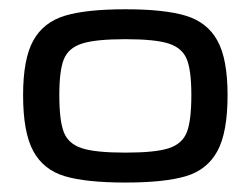

<svg xmlns="http://www.w3.org/2000/svg" viewBox="-20 -771 540 414"><path d="M29.8 -565.9Q29.8 -644 51.8 -683.6Q73.7 -723.1 119.9 -737.1Q166 -751 250.5 -751Q334.5 -751 380.6 -737.1Q426.8 -723.1 448.7 -683.6Q470.7 -644 470.7 -565.9Q470.7 -485.4 448.7 -445.1Q426.8 -404.8 380.9 -391.1Q335 -377.4 250.5 -377.4Q165.5 -377.4 119.6 -391.1Q73.7 -404.8 51.8 -445.1Q29.8 -485.4 29.8 -565.9ZM250.5 -686.5Q186 -686.5 156.7 -677Q127.4 -667.5 117.7 -643.3Q107.9 -619.1 107.9 -565.9Q107.9 -510.7 117.7 -485.8Q127.4 -460.9 156.5 -451.4Q185.5 -441.9 250.5 -441.9Q314.9 -441.9 344 -451.4Q373 -460.9 382.8 -485.8Q392.6 -510.7 392.6 -565.9Q392.6 -619.1 382.8 -643.3Q373 -667.5 344 -677Q314.9 -686.5 250.5 -686.5Z"/></svg>

Font: Gyrochrome
Style: Regular
Weight: 400
Designer: David Moles
Foundry: David Moles
Version: Version 1.005;Glyphs 3.2.3 (3260)